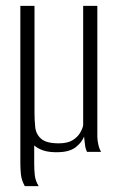

<svg xmlns="http://www.w3.org/2000/svg" viewBox="-20 -515 407 651"><path d="M179 1Q148 2 128 -4.5Q108 -11 96 -22V41Q96 60 98 79Q100 98 111 116H64Q53 96 51 77Q49 58 49 38V-495H97V-132Q97 -107 99.5 -83.5Q102 -60 119.5 -44.5Q137 -29 179 -29Q209 -29 226 -39.5Q243 -50 251.5 -64.5Q260 -79 262 -90V-495H310Q310 -384 310 -273.5Q310 -163 310 -52Q310 -40 313.5 -24.5Q317 -9 323 0Q311 0 299 0Q287 0 275 0Q269 -13 268 -26Q267 -39 265 -52Q258 -33 237.5 -16.5Q217 0 179 1Z"/></svg>

Font: Alumni Sans Light
Style: Regular
Weight: 300
Version: Version 1.018